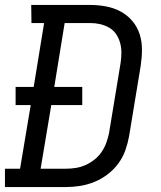

<svg xmlns="http://www.w3.org/2000/svg" viewBox="-30 -755 650 775"><path d="M-10 0V-74H51L94 -331H33V-404H106L148 -662H97L96 -735H334Q367 -735 398.5 -729Q430 -723 457 -708.5Q484 -694 504 -670.5Q524 -647 533.5 -617.5Q543 -588 543 -555.5Q543 -523 538 -490L491 -205Q486 -177 476 -148.5Q466 -120 447.5 -95Q429 -70 404 -51Q379 -32 350.5 -20.5Q322 -9 293 -4.5Q264 0 236 0ZM134 -74H236Q255 -74 275 -77Q295 -80 314.5 -88.5Q334 -97 351 -110.5Q368 -124 380 -141.5Q392 -159 399 -178.5Q406 -198 410 -217L457 -502Q460 -523 460 -543.5Q460 -564 454.5 -583Q449 -602 438.5 -617.5Q428 -633 411 -643Q394 -653 374.5 -657.5Q355 -662 334 -662H231L189 -404H302V-331H177Z"/></svg>

Font: Iosevka Etoile
Style: Italic
Weight: 400
Italic angle: -9°
Designer: Belleve Invis
Foundry: Belleve Invis
Version: Version 22.1.2; ttfautohint (v1.8.4)